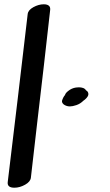

<svg xmlns="http://www.w3.org/2000/svg" viewBox="-20 -904 512 895"><path d="M184 -884Q199 -884 207 -878Q215 -872 214 -859Q185 -598 154 -337L124 -76Q122 -57 97 -43Q72 -29 47 -29Q13 -29 16 -55L63 -447Q95 -723 109 -838Q111 -857 135.5 -870.5Q160 -884 184 -884ZM392 -465Q392 -454 376 -440L368 -434Q354 -420 336 -414Q318 -408 306 -408Q293 -408 282 -414Q276 -417 272 -422.5Q268 -428 269 -434Q274 -451 283 -461Q285 -470 298 -480Q314 -493 334 -496Q339 -497 348 -497Q358 -497 367 -494Q376 -491 381 -483Q392 -477 392 -465Z"/></svg>

Font: Sedgwick Ave
Style: Regular
Weight: 400
Designer: Kevin Burke, Pedro Vergani
Foundry: Google, Inc.
Version: Version 1.000